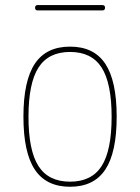

<svg xmlns="http://www.w3.org/2000/svg" viewBox="-20 -710 540 740"><path d="M125 -669.9Q115.2 -669.9 115.2 -680.2Q115.2 -690.4 125 -690.4H375Q384.8 -690.4 384.8 -680.2Q384.8 -669.9 375 -669.9ZM371.6 -449.7Q333 -509.8 250 -509.8Q167 -509.8 128.4 -449.7Q89.8 -389.6 89.8 -259.8Q89.8 -129.9 128.4 -69.8Q167 -9.8 250 -9.8Q333 -9.8 371.6 -69.8Q410.2 -129.9 410.2 -259.8Q410.2 -389.6 371.6 -449.7ZM385.7 -56.2Q341.8 9.8 250 9.8Q158.2 9.8 114.3 -56.2Q70.3 -122.1 70.3 -260.3Q70.3 -398.4 114.3 -464.4Q158.2 -530.3 250 -530.3Q341.8 -530.3 385.7 -464.4Q429.7 -398.4 429.7 -260.3Q429.7 -122.1 385.7 -56.2Z"/></svg>

Font: Rounded Mgen+ 1m thin
Style: Regular
Weight: 100
Designer: [Source Han Sans]
Ryoko NISHIZUKA  (kana & ideographs); Paul D. Hunt (Latin, Greek & Cyrillic); Wenlong ZHANG  (bopomofo
Version: Version 1.059.20150602